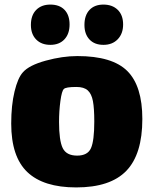

<svg xmlns="http://www.w3.org/2000/svg" viewBox="-20 -769 671 839"><path d="M29 -229Q29 -309 43.5 -369Q58 -429 80 -453Q107 -484 180 -504Q253 -524 318 -524Q471 -524 536.5 -458.5Q602 -393 602 -249Q602 -95 532 -22.5Q462 50 313 50Q170 50 99.5 -17Q29 -84 29 -229ZM392 -238Q392 -296 386 -327.5Q380 -359 363.5 -374Q347 -389 314 -389Q267 -389 259 -380Q250 -372 244 -328Q238 -284 238 -236Q238 -155 254 -122Q270 -89 317 -89Q363 -89 377.5 -121.5Q392 -154 392 -238ZM200 -573Q161 -573 138 -596.5Q115 -620 115 -660Q115 -702 138 -725.5Q161 -749 200 -749Q240 -749 262 -726Q284 -703 284 -662Q284 -621 261.5 -597Q239 -573 200 -573ZM432 -573Q393 -573 371 -596.5Q349 -620 349 -660Q349 -702 371 -725.5Q393 -749 432 -749Q471 -749 494.5 -726Q518 -703 518 -662Q518 -622 494.5 -597.5Q471 -573 432 -573Z"/></svg>

Font: Lalezar
Style: Regular
Weight: 400
Designer: Borna Izadpanah
Foundry: Borna Izadpanah
Version: Version 1.003;November 28, 2018;FontCreator 11.5.0.2421 64-b